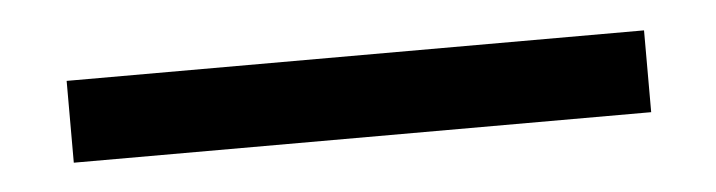

<svg xmlns="http://www.w3.org/2000/svg" viewBox="-24 -2 578 155"><g transform="rotate(-5 265.5 76.0)"><path d="M31.8 109.1V42.8H499.7V109.1Z"/></g></svg>

Font: Anek Gurmukhi Medium SemiExpanded
Style: Regular
Weight: 500
Width: 6
Version: Version 1.003